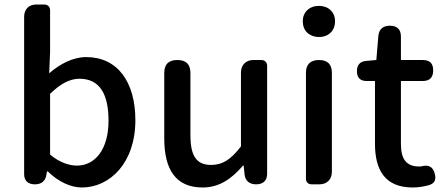

<svg xmlns="http://www.w3.org/2000/svg" viewBox="-20 -817 1973 851"><path d="M87 -398V-45C87 -15 105 0 135 0C162 0 180 -13 185 -39L188 -57H192C238 -12 293 14 343 14C467 14 580 -95 580 -284C580 -454 501 -564 362 -564C304 -564 246 -534 198 -492L202 -586V-771C202 -787 192 -797 176 -797H144H141C108 -797 87 -776 87 -743ZM202 -333V-401C247 -445 289 -468 332 -468C424 -468 461 -397 461 -282C461 -154 401 -83 321 -83C288 -83 244 -96 202 -132V-266Z M1164 -275V-525C1164 -541 1154 -551 1138 -551H1106H1103C1070 -551 1048 -529 1048 -496V-168C1003 -110 967 -86 916 -86C852 -86 824 -124 824 -218V-493C824 -532 805 -551 766 -551C727 -551 708 -532 708 -493V-204C708 -64 760 14 878 14C953 14 1007 -25 1057 -83H1060L1064 -44C1067 -15 1086 0 1115 0C1146 0 1164 -16 1164 -47Z M1451 -275V-494C1451 -532 1432 -551 1394 -551C1356 -551 1336 -532 1336 -494V-25C1336 -10 1346 0 1361 0H1393H1396C1429 0 1451 -22 1451 -55ZM1342 -672C1355 -660 1373 -653 1394 -653C1415 -653 1433 -660 1445 -672C1458 -684 1465 -702 1465 -723C1465 -763 1436 -791 1394 -791C1351 -791 1322 -763 1322 -723C1322 -702 1329 -684 1342 -672Z M1757 -318V-458H1828H1854C1885 -458 1900 -474 1900 -505C1900 -536 1885 -551 1854 -551H1757V-655C1757 -687 1740 -703 1708 -703C1678 -703 1660 -688 1657 -658L1648 -551L1603 -547C1576 -545 1562 -529 1562 -502C1562 -473 1576 -458 1605 -458H1642V-180C1642 -64 1686 14 1809 14C1834 14 1858 10 1880 4C1907 -4 1914 -20 1907 -47C1899 -78 1880 -88 1849 -80C1845 -79 1842 -79 1838 -79C1780 -79 1757 -113 1757 -179Z"/></svg>

Font: GenSenRounded2 TW M
Style: Regular
Weight: 500
Version: Version 2.100;PS 2.1;hotconv 16.6.51;makeotf.lib2.5.65220 DE